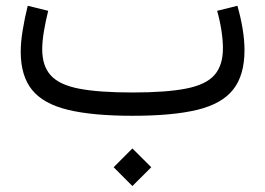

<svg xmlns="http://www.w3.org/2000/svg" viewBox="-20 -395 904 655"><path d="M367.7 175.5 431.7 239.7 496 175.5 431.7 111.4ZM789.9 -375.3 720.8 -358.1Q730.3 -324.1 735.4 -290.8Q740.5 -257.6 740.5 -230Q740.5 -172.3 711.9 -139.4Q683.3 -106.4 615.9 -93Q548.4 -79.5 432.1 -79.5Q317.8 -79.5 250.4 -92.4Q182.9 -105.3 153.5 -137.5Q124 -169.6 124 -227Q124 -252.9 129.6 -287.2Q135.3 -321.6 144.4 -358.1L74.6 -375.3Q63.8 -331.6 57.3 -291.4Q50.7 -251.3 50.7 -218.4Q50.7 -136.2 89.4 -88.3Q128 -40.5 212.2 -20.3Q296.4 0 432.1 0Q569.4 0 653.3 -20.4Q737.2 -40.8 775.7 -89.8Q814.1 -138.7 814.1 -223.7Q814.1 -258.4 807.6 -297.2Q801.2 -336 789.9 -375.3Z"/></svg>

Font: Estedad VF
Style: Regular
Weight: 100
Designer: Amin Abedi
Version: Version 7.3